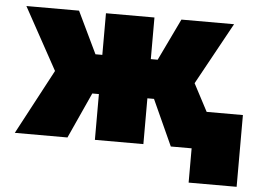

<svg xmlns="http://www.w3.org/2000/svg" viewBox="-49 -580 1041 781"><g transform="rotate(5 472.0 -189.0)"><path d="M26 0H241L326 -187H353V0H551V-187H578L663 0H748V140H944V-153H796L737 -265L876 -518H661L579 -347H551V-517H353V-347H325L243 -518H28L167 -265Z"/></g></svg>

Font: Finlandica Black
Style: Regular
Weight: 900
Designer: Niklas Ekholm, Juho Hiilivirta, Jaakko Suomalainen
Foundry: Helsinki Type Studio
Version: Version 2.000;Glyphs 3.2 (3202)